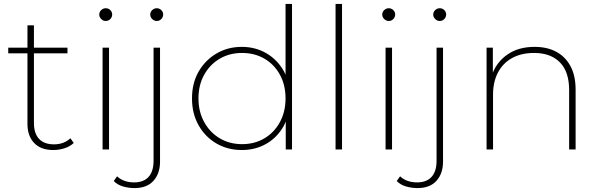

<svg xmlns="http://www.w3.org/2000/svg" viewBox="-20 -762 3060 979"><path d="M252 3Q188 3 154 -33Q120 -69 120 -130V-490H22V-519H120V-633H153V-519H324V-490H153V-135Q153 -82 179 -54Q205 -26 255 -26Q306 -26 339 -57L356 -33Q337 -15 309 -6Q281 3 252 3Z M503 0V-519H536V0ZM519 -655Q506 -655 496 -665Q486 -675 486 -687Q486 -701 496 -710.5Q506 -720 519 -720Q533 -720 542.5 -710.5Q552 -701 552 -688Q552 -675 542.5 -665Q533 -655 519 -655Z M666 197Q635 197 606.5 188.5Q578 180 560 161L577 137Q610 168 664 168Q712 168 737.5 140Q763 112 763 58V-519H796V62Q796 123 762.5 160Q729 197 666 197ZM779 -655Q766 -655 756 -665Q746 -675 746 -687Q746 -701 756 -710.5Q766 -720 779 -720Q793 -720 802.5 -710.5Q812 -701 812 -688Q812 -675 802.5 -665Q793 -655 779 -655Z M1213 3Q1141 3 1083.5 -30.5Q1026 -64 992.5 -123.5Q959 -183 959 -260Q959 -338 992.5 -396.5Q1026 -455 1083.5 -489Q1141 -523 1213 -523Q1283 -523 1339 -490Q1395 -457 1428 -398Q1432 -390 1436 -381V-742H1469V0H1437V-142Q1433 -132 1428 -122Q1395 -62 1339 -29.5Q1283 3 1213 3ZM1214 -27Q1278 -27 1328 -56.5Q1378 -86 1407 -139Q1436 -192 1436 -260Q1436 -329 1407 -381.5Q1378 -434 1328 -463Q1278 -492 1214 -492Q1151 -492 1101 -463Q1051 -434 1021.5 -381.5Q992 -329 992 -260Q992 -192 1021.5 -139Q1051 -86 1101 -56.5Q1151 -27 1214 -27Z M1691 0V-742H1724V0Z M1946 0V-519H1979V0ZM1962 -655Q1949 -655 1939 -665Q1929 -675 1929 -687Q1929 -701 1939 -710.5Q1949 -720 1962 -720Q1976 -720 1985.5 -710.5Q1995 -701 1995 -688Q1995 -675 1985.5 -665Q1976 -655 1962 -655Z M2109 197Q2078 197 2049.5 188.5Q2021 180 2003 161L2020 137Q2053 168 2107 168Q2155 168 2180.5 140Q2206 112 2206 58V-519H2239V62Q2239 123 2205.5 160Q2172 197 2109 197ZM2222 -655Q2209 -655 2199 -665Q2189 -675 2189 -687Q2189 -701 2199 -710.5Q2209 -720 2222 -720Q2236 -720 2245.5 -710.5Q2255 -701 2255 -688Q2255 -675 2245.5 -665Q2236 -655 2222 -655Z M2461 0V-519H2493V-392Q2517 -450 2569 -485Q2624 -523 2706 -523Q2770 -523 2816.5 -498Q2863 -473 2889 -424.5Q2915 -376 2915 -305V0H2882V-303Q2882 -396 2835 -444Q2788 -492 2703 -492Q2638 -492 2591 -466Q2544 -440 2519 -392Q2494 -344 2494 -280V0Z"/></svg>

Font: Montserrat Thin ExtraLight
Style: Regular
Weight: 250
Version: Version 9.000